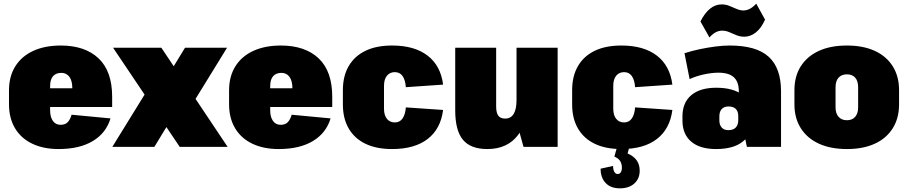

<svg xmlns="http://www.w3.org/2000/svg" viewBox="-20 -800 4948 1046"><path d="M299 12Q217 12 156 -17Q95 -46 62 -101Q29 -156 29 -232V-308Q29 -384 63.5 -439Q98 -494 161.5 -523Q225 -552 311 -552Q443 -552 517 -482Q591 -412 591 -273V-217H213V-319H416L374 -283V-319Q374 -360 358 -381.5Q342 -403 314 -403Q285 -403 269 -385Q253 -367 253 -331V-199Q253 -163 268 -141.5Q283 -120 310 -120Q336 -120 349.5 -135Q363 -150 370 -175L582 -155Q558 -75 485.5 -31.5Q413 12 299 12Z M596 -540H859L1220 0H959ZM787 -316 977 -256 821 0H592ZM833 -286 988 -540H1217L1023 -225Z M1498 12Q1416 12 1355 -17Q1294 -46 1261 -101Q1228 -156 1228 -232V-308Q1228 -384 1262.5 -439Q1297 -494 1360.5 -523Q1424 -552 1510 -552Q1642 -552 1716 -482Q1790 -412 1790 -273V-217H1412V-319H1615L1573 -283V-319Q1573 -360 1557 -381.5Q1541 -403 1513 -403Q1484 -403 1468 -385Q1452 -367 1452 -331V-199Q1452 -163 1467 -141.5Q1482 -120 1509 -120Q1535 -120 1548.5 -135Q1562 -150 1569 -175L1781 -155Q1757 -75 1684.5 -31.5Q1612 12 1498 12Z M2116 12Q2031 12 1971.5 -16.5Q1912 -45 1880 -99.5Q1848 -154 1848 -231V-309Q1848 -386 1880 -440.5Q1912 -495 1971.5 -523.5Q2031 -552 2116 -552Q2238 -552 2309.5 -497Q2381 -442 2394 -339L2191 -325Q2188 -365 2173 -386Q2158 -407 2131 -407Q2104 -407 2088 -387.5Q2072 -368 2072 -332V-208Q2072 -172 2088 -152.5Q2104 -133 2131 -133Q2158 -133 2173 -154.5Q2188 -176 2191 -215L2394 -201Q2381 -98 2310 -43Q2239 12 2116 12Z M2683 -220Q2683 -186 2694.5 -170Q2706 -154 2732 -154Q2763 -154 2778.5 -179.5Q2794 -205 2794 -255L2861 -330V-290Q2861 -143 2803 -65.5Q2745 12 2635 12Q2544 12 2502 -38.5Q2460 -89 2460 -199V-540H2683ZM3018 0H2832L2794 -137V-540H3018Z M3365 12Q3280 12 3220.5 -16.5Q3161 -45 3129 -99.5Q3097 -154 3097 -231V-309Q3097 -386 3129 -440.5Q3161 -495 3220.5 -523.5Q3280 -552 3365 -552Q3487 -552 3558.5 -497Q3630 -442 3643 -339L3440 -325Q3437 -365 3422 -386Q3407 -407 3380 -407Q3353 -407 3337 -387.5Q3321 -368 3321 -332V-208Q3321 -172 3337 -152.5Q3353 -133 3380 -133Q3407 -133 3422 -154.5Q3437 -176 3440 -215L3643 -201Q3630 -98 3559 -43Q3488 12 3365 12ZM3357 226Q3307 226 3279.5 197Q3252 168 3252 119L3320 104Q3320 125 3327 136.5Q3334 148 3345 148Q3356 148 3362 138.5Q3368 129 3368 114Q3368 93 3359 78Q3350 63 3327 53L3342 0H3409L3399 36Q3433 51 3449 74Q3465 97 3465 130Q3465 173 3436 199.5Q3407 226 3357 226Z M4005 -208V-303Q4005 -354 3978 -379Q3951 -404 3894 -404Q3857 -404 3814 -394.5Q3771 -385 3737 -369L3709 -510Q3749 -523 3792 -532Q3835 -541 3877 -546.5Q3919 -552 3955 -552Q4101 -552 4168 -490.5Q4235 -429 4235 -303V0H4049ZM3881 12Q3793 12 3745.5 -28.5Q3698 -69 3698 -143V-166Q3698 -241 3746 -281.5Q3794 -322 3882 -322Q3976 -322 4026.5 -282Q4077 -242 4077 -167V-144Q4077 -69 4026.5 -28.5Q3976 12 3881 12ZM3948 -91Q3975 -91 3988.5 -105.5Q4002 -120 4002 -145V-167Q4002 -193 3988.5 -206.5Q3975 -220 3949 -220Q3925 -220 3912 -206Q3899 -192 3899 -166V-144Q3899 -120 3911.5 -105.5Q3924 -91 3948 -91ZM3796 -683Q3819 -729 3848 -752.5Q3877 -776 3911 -776Q3934 -776 3953.5 -768Q3973 -760 3992.5 -751.5Q4012 -743 4030 -743Q4048 -743 4065 -752Q4082 -761 4100 -780L4148 -693Q4127 -646 4097.5 -623Q4068 -600 4035 -600Q4012 -600 3991.5 -608.5Q3971 -617 3952.5 -625Q3934 -633 3914 -633Q3896 -633 3879 -624Q3862 -615 3845 -596Z M4594 12Q4506 12 4442 -17Q4378 -46 4343 -101Q4308 -156 4308 -231V-309Q4308 -385 4343 -439.5Q4378 -494 4441.5 -523Q4505 -552 4594 -552Q4682 -552 4745.5 -523Q4809 -494 4843.5 -439Q4878 -384 4878 -309V-231Q4878 -156 4843.5 -101Q4809 -46 4745.5 -17Q4682 12 4594 12ZM4594 -145Q4623 -145 4639 -163.5Q4655 -182 4655 -215V-325Q4655 -359 4639 -377Q4623 -395 4594 -395Q4565 -395 4548.5 -377Q4532 -359 4532 -325V-215Q4532 -182 4548.5 -163.5Q4565 -145 4594 -145Z"/></svg>

Font: Pathway Extreme Condensed Black
Style: Regular
Weight: 900
Width: 3
Version: Version 1.001;gftools[0.9.26]